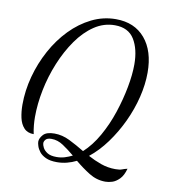

<svg xmlns="http://www.w3.org/2000/svg" viewBox="-91 -798 886 995"><g transform="rotate(10 352.5 -300.5)"><path d="M530 119Q484 119 444 94Q404 69 367 38Q343 50 317.5 56.5Q292 63 265 63Q229 63 206.5 52.5Q184 42 172.5 27Q161 12 156.5 -2.5Q152 -17 152 -25Q152 -43 169 -62Q186 -81 228 -81Q269 -81 308.5 -61.5Q348 -42 389 -17Q433 -57 467.5 -118Q502 -179 525 -248.5Q548 -318 560.5 -385Q573 -452 573 -505Q573 -586 541.5 -637Q510 -688 439 -688Q381 -688 331 -654.5Q281 -621 241 -564Q201 -507 172 -436.5Q143 -366 128 -291.5Q113 -217 113 -148Q113 -128 115 -105.5Q117 -83 122 -59Q89 -59 70.5 -79Q52 -99 45 -131Q38 -163 38 -200Q38 -274 58 -348.5Q78 -423 114.5 -490Q151 -557 201 -608.5Q251 -660 311.5 -690Q372 -720 439 -720Q537 -720 592.5 -654.5Q648 -589 648 -475Q648 -413 631.5 -345.5Q615 -278 584.5 -213Q554 -148 513 -92Q472 -36 424 2Q457 20 493.5 33Q530 46 570 46Q593 46 604 41.5Q615 37 632 33Q622 70 603.5 88.5Q585 107 566 113Q547 119 530 119ZM259 37Q282 37 302.5 30.5Q323 24 341 15Q310 -11 280 -31Q250 -51 218 -51Q196 -51 187.5 -41.5Q179 -32 179 -22Q179 -13 186 1Q193 15 210 26Q227 37 259 37Z"/></g></svg>

Font: Dancing Script Medium
Style: Regular
Weight: 500
Designer: Pablo Impallari
Foundry: Pablo Impallari
Version: Version 2.000